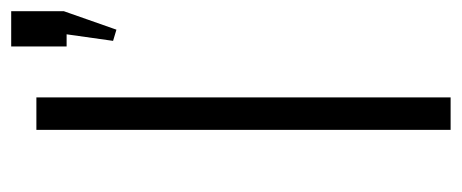

<svg xmlns="http://www.w3.org/2000/svg" viewBox="-261 -564 825 343"><g transform="rotate(-90 151.5 -392.5)"><path d="M149 -740V0H91V-740ZM303 -785V-691L270 -597L250 -603L272 -759L299 -686H240V-785Z"/></g></svg>

Font: Pathway Extreme 8pt Thin 12pt
Style: Regular
Weight: 100
Version: Version 1.001;gftools[0.9.26]